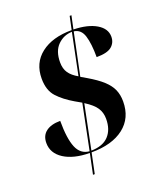

<svg xmlns="http://www.w3.org/2000/svg" viewBox="-153 -853 845 1024"><g transform="rotate(-20 269.5 -340.5)"><path d="M219 -36Q127 -37 73 -72Q19 -107 19 -165Q19 -207 48 -229Q77 -251 129 -251Q129 -150 150 -99.5Q171 -49 221 -45L273 -302L238 -322Q181 -355 147 -392.5Q113 -430 113 -496Q113 -585 177.5 -635Q242 -685 352 -685L368 -760H378L362 -685Q443 -683 491 -654.5Q539 -626 539 -580Q539 -546 514 -525Q489 -504 428 -504Q428 -581 414 -625.5Q400 -670 360 -675L310 -435L341 -417Q394 -386 424 -358.5Q454 -331 467 -301.5Q480 -272 480 -234Q480 -140 413 -88Q346 -36 229 -36L205 79H195ZM350 -676Q303 -675 269 -641.5Q235 -608 235 -544Q235 -508 251.5 -484Q268 -460 302 -441ZM231 -45Q297 -46 330 -81.5Q363 -117 363 -178Q363 -213 345.5 -240Q328 -267 282 -296Z"/></g></svg>

Font: Noto Serif Display SemiCondensed
Style: Bold Italic
Weight: 700
Width: 4
Italic angle: -12°
Designer: Monotype Design Team
Foundry: Monotype Imaging Inc.
Version: Version 2.009